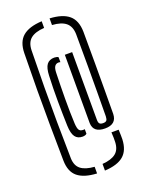

<svg xmlns="http://www.w3.org/2000/svg" viewBox="-151 -779 735 962"><g transform="rotate(-20 216.0 -298.0)"><path d="M195.5 107.5Q127 104 93.5 76.2Q60 48.5 59 -10.5Q57.5 -113.5 56.8 -204.5Q56 -295.5 56.5 -387Q57 -478.5 59 -583.5Q60 -643.5 93.5 -672Q127 -700.5 195.5 -704V-668.5Q147 -665.5 123 -645.8Q99 -626 98 -584.5Q96 -481.5 95.2 -389Q94.5 -296.5 95.2 -204Q96 -111.5 98 -9Q99 30.5 123 49.5Q147 68.5 195.5 72ZM311 -90.5Q248.5 -90.5 247 -142V-506.5H286L286.5 -146Q286.5 -130.5 292 -124.8Q297.5 -119 311 -119Q323.5 -119 328.8 -124.8Q334 -130.5 334.5 -146Q335 -209 335.5 -272.8Q336 -336.5 336 -411.8Q336 -487 335.5 -584.5Q334.5 -625.5 310.5 -645.5Q286.5 -665.5 237.5 -668.5V-704Q306 -700.5 339.5 -672Q373 -643.5 374 -583Q374.5 -485.5 374.5 -411.8Q374.5 -338 374.2 -274.8Q374 -211.5 373.5 -145Q372 -90.5 311 -90.5ZM191 -90.5Q165 -90.5 151.8 -108.5Q138.5 -126.5 137 -168Q135 -230.5 134.5 -299Q134 -367.5 137 -434Q138.5 -476 152 -493.8Q165.5 -511.5 192 -511.5Q198 -511.5 204.2 -510Q210.5 -508.5 213.5 -505.5V-479.5Q212 -480 208.5 -480.5Q205 -481 204 -481Q191 -481 183.5 -470.8Q176 -460.5 175.5 -436Q173.5 -374.5 173 -300.5Q172.5 -226.5 175.5 -166Q177 -140.5 183.2 -131Q189.5 -121.5 204 -121.5Q205 -121.5 208.8 -121.5Q212.5 -121.5 213.5 -122.5V-98Q210 -94 203.5 -92.2Q197 -90.5 191 -90.5ZM237.5 107.5V72Q285.5 68.5 309.2 49.5Q333 30.5 334.5 -9.5Q335 -23 334.8 -32.2Q334.5 -41.5 333.5 -61.5H372Q373 -39.5 373 -30Q373 -20.5 373 -9.5Q370.5 48.5 337.8 76.2Q305 104 237.5 107.5Z"/></g></svg>

Font: Big Shoulders Stencil Display Light
Style: Regular
Weight: 300
Designer: Patric King
Foundry: XO Type Co
Version: Version 1.000